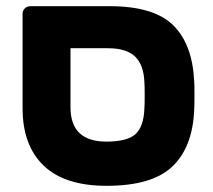

<svg xmlns="http://www.w3.org/2000/svg" viewBox="-20 -591 690 621"><path d="M53 -241V-546Q53 -557 60.5 -564Q68 -571 78 -571H334Q477 -571 539.5 -510Q602 -449 608 -330Q609 -320 609 -283Q609 -245 608 -235Q603 -115 537.5 -52.5Q472 10 325 10Q189 10 121 -55.5Q53 -121 53 -241ZM447 -240Q448 -250 448 -283Q448 -315 447 -325Q445 -381 417 -408Q389 -435 329 -435H208V-244Q208 -133 324 -133Q392 -133 418.5 -157.5Q445 -182 447 -240Z"/></svg>

Font: Rubik
Style: Regular
Weight: 700
Designer: Hubert & Fischer
Foundry: Hubert & Fischer
Version: Version 1.100